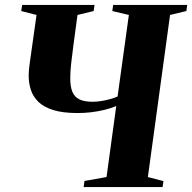

<svg xmlns="http://www.w3.org/2000/svg" viewBox="-20 -763 784 783"><path d="M321 0 324.5 -25 414.5 -41 454 -330.5Q432.5 -321.5 406 -315Q379.5 -308.5 351.5 -305.2Q323.5 -302 297 -302Q236.5 -302 197.2 -314.2Q158 -326.5 136.2 -348Q114.5 -369.5 105.8 -396.8Q97 -424 97 -453.5Q97 -468 98.5 -482.8Q100 -497.5 102 -511L129 -702L66.5 -718L70.5 -743H365.5L362 -718L296 -702L279 -575.5Q273.5 -535.5 270 -502.2Q266.5 -469 266.5 -443.5Q266.5 -410 275 -389Q283.5 -368 303.2 -358Q323 -348 357.5 -348Q373.5 -348 391.8 -350.8Q410 -353.5 428 -358.5Q446 -363.5 459.5 -369.5L505.5 -702L438 -718L441.5 -743H743.5L740 -718L673.5 -702L583 -41L646.5 -24.5L643 0Z"/></svg>

Font: Merriweather 120pt ExtraBold
Style: Italic
Weight: 800
Italic angle: -7.8°
Version: Version 2.101